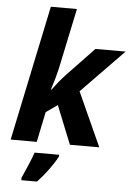

<svg xmlns="http://www.w3.org/2000/svg" viewBox="-63 -807 743 1074"><g transform="rotate(5 308.5 -269.5)"><path d="M178.2 -759.8H324.7L252.9 -418.9Q242.2 -370.6 219.2 -298.8H223.1Q261.7 -352.1 295.9 -387.7L447.3 -546.4H616.7L379.4 -302.7L516.6 0H351.6L265.1 -215.3L200.7 -169.9L165.5 0H19ZM158.7 61H296.4V70.8Q279.3 104 248.8 145.8Q218.3 187.5 186 221.2H98.1V208Q143.6 106.9 158.7 61Z"/></g></svg>

Font: Viking Open Sans
Style: Bold Italic
Weight: 700
Italic angle: -12°
Foundry: Ascender Corporation
Version: Version 2.000